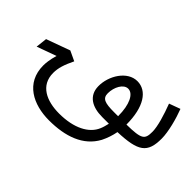

<svg xmlns="http://www.w3.org/2000/svg" viewBox="-112 -706 1282 1282"><g transform="rotate(45 529.0 -65.5)"><path d="M659 5C681 5 701 5 721 5C716 26 711 47 703 65C671 142 577 192 438 192C319 192 218 146 218 28C218 -19 232 -62 263 -126L193 -159L25 -98L16 -18L154 -68C139 -18 136 20 136 39C136 205 274 272 422 272C575 272 702 229 764 114C781 80 794 42 801 4C990 -3 1041 -39 1041 -174C1041 -239 1014 -338 989 -403L910 -374C939 -298 965 -213 965 -163C965 -90 949 -76 808 -74C808 -239 746 -331 655 -331C561 -331 492 -220 494 -121C496 -35 561 5 659 5ZM691 -74C604 -74 572 -85 572 -134C572 -192 604 -252 647 -252C695 -252 729 -183 729 -76V-74C717 -74 704 -74 691 -74Z"/></g></svg>

Font: Noto Sans Arabic UI SmCn
Style: Regular
Weight: 400
Width: 4
Designer: Monotype Design Team, Nadine Chahine and Nizar Qandah
Foundry: Monotype Imaging Inc.
Version: Version 2.010